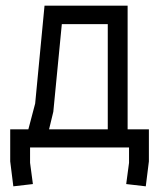

<svg xmlns="http://www.w3.org/2000/svg" viewBox="-20 -520 562 677"><path d="M198 -435 168 -126 153 -64H360V-435ZM435 0H86V54L96 129L27 137L16 49V-64H80L104 -155L137 -500H430V-64H505V49L494 137L425 129L435 54Z"/></svg>

Font: Strong
Style: Regular
Weight: 400
Designer: Roman Shchyukin (Gaslight Type Foundry)
Foundry: Cyreal (www.cyreal.org)
Version: Version 1.001